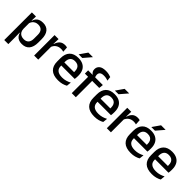

<svg xmlns="http://www.w3.org/2000/svg" viewBox="205 -1880 3248 3248"><g transform="rotate(45 1829.0 -256.0)"><path d="M316.5 11Q273 11 241.8 -2.8Q210.5 -16.5 191 -41.8Q171.5 -67 162.5 -100.5H130L157.5 -193Q159 -152 175 -124.8Q191 -97.5 219.2 -84Q247.5 -70.5 284.5 -70.5Q341 -70.5 371 -103.2Q401 -136 401 -199.5V-293Q401 -355.5 371.2 -388Q341.5 -420.5 284.5 -420.5Q250.5 -420.5 224 -407.5Q197.5 -394.5 180.2 -372.2Q163 -350 156 -321.5L133 -388.5H161.5Q170 -419.5 188.5 -444.8Q207 -470 239.2 -485Q271.5 -500 320.5 -500Q408 -500 453.8 -445Q499.5 -390 499.5 -284.5V-207Q499.5 -100.5 453.5 -44.8Q407.5 11 316.5 11ZM62 172V-489H160L156 -374.5L157.5 -345.5V-140.5L157 -121.5L159.5 17V172Z M699 -295.5 678 -372H702Q717.5 -430 754 -463.2Q790.5 -496.5 853.5 -496.5Q868.5 -496.5 880.2 -494.2Q892 -492 901.5 -489L907.5 -393.5Q895.5 -397.5 880.5 -399.8Q865.5 -402 848 -402Q794.5 -402 755.5 -374.5Q716.5 -347 699 -295.5ZM605 0V-489H700.5L696 -346.5L703 -339.5V0Z M1185 11.5Q1068 11.5 1009.8 -44.2Q951.5 -100 951.5 -205V-285Q951.5 -388.5 1005.8 -445.2Q1060 -502 1164 -502Q1234.5 -502 1281.5 -476.2Q1328.5 -450.5 1352 -403.5Q1375.5 -356.5 1375.5 -292V-273.5Q1375.5 -256.5 1374 -239Q1372.5 -221.5 1370 -205.5H1280Q1281 -231.5 1281.2 -254.5Q1281.5 -277.5 1281.5 -296.5Q1281.5 -337 1268.5 -365Q1255.5 -393 1229.5 -407.8Q1203.5 -422.5 1164 -422.5Q1105.5 -422.5 1077 -389.2Q1048.5 -356 1048.5 -294.5V-248.5L1049 -237V-193.5Q1049 -166 1057.2 -143.5Q1065.5 -121 1083.8 -104.8Q1102 -88.5 1131 -79.8Q1160 -71 1201.5 -71Q1248.5 -71 1289.8 -83Q1331 -95 1367.5 -115L1358.5 -31.5Q1325.5 -12 1281.8 -0.2Q1238 11.5 1185 11.5ZM1003.5 -205.5V-279H1350V-205.5ZM1218.5 -684H1326.5V-682.5L1210 -546.5H1124V-548Z M1648 -676Q1686 -676 1716.8 -669.5Q1747.5 -663 1772.5 -653L1782 -577Q1758.5 -585 1734.2 -590Q1710 -595 1680 -595Q1644.5 -595 1623.2 -586Q1602 -577 1592.8 -560.8Q1583.5 -544.5 1583.5 -522V-520Q1583.5 -504 1588 -489.5Q1592.5 -475 1598 -463.5L1533 -461.5V-473Q1514.5 -484.5 1501.5 -505.8Q1488.5 -527 1488.5 -557V-559.5Q1488.5 -612 1527.5 -644Q1566.5 -676 1648 -676ZM1505 0V-440.5H1602.5V0ZM1428 -391V-469L1542.5 -468.5L1582.5 -469H1780L1771.5 -391Z M2052.5 11.5Q1935.5 11.5 1877.2 -44.2Q1819 -100 1819 -205V-285Q1819 -388.5 1873.2 -445.2Q1927.5 -502 2031.5 -502Q2102 -502 2149 -476.2Q2196 -450.5 2219.5 -403.5Q2243 -356.5 2243 -292V-273.5Q2243 -256.5 2241.5 -239Q2240 -221.5 2237.5 -205.5H2147.5Q2148.5 -231.5 2148.8 -254.5Q2149 -277.5 2149 -296.5Q2149 -337 2136 -365Q2123 -393 2097 -407.8Q2071 -422.5 2031.5 -422.5Q1973 -422.5 1944.5 -389.2Q1916 -356 1916 -294.5V-248.5L1916.5 -237V-193.5Q1916.5 -166 1924.8 -143.5Q1933 -121 1951.2 -104.8Q1969.5 -88.5 1998.5 -79.8Q2027.5 -71 2069 -71Q2116 -71 2157.2 -83Q2198.5 -95 2235 -115L2226 -31.5Q2193 -12 2149.2 -0.2Q2105.5 11.5 2052.5 11.5ZM1871 -205.5V-279H2217.5V-205.5ZM2086 -684H2194V-682.5L2077.5 -546.5H1991.5V-548Z M2438 -295.5 2417 -372H2441Q2456.5 -430 2493 -463.2Q2529.5 -496.5 2592.5 -496.5Q2607.5 -496.5 2619.2 -494.2Q2631 -492 2640.5 -489L2646.5 -393.5Q2634.5 -397.5 2619.5 -399.8Q2604.5 -402 2587 -402Q2533.5 -402 2494.5 -374.5Q2455.5 -347 2438 -295.5ZM2344 0V-489H2439.5L2435 -346.5L2442 -339.5V0Z M2924 11.5Q2807 11.5 2748.8 -44.2Q2690.5 -100 2690.5 -205V-285Q2690.5 -388.5 2744.8 -445.2Q2799 -502 2903 -502Q2973.5 -502 3020.5 -476.2Q3067.5 -450.5 3091 -403.5Q3114.5 -356.5 3114.5 -292V-273.5Q3114.5 -256.5 3113 -239Q3111.5 -221.5 3109 -205.5H3019Q3020 -231.5 3020.2 -254.5Q3020.5 -277.5 3020.5 -296.5Q3020.5 -337 3007.5 -365Q2994.5 -393 2968.5 -407.8Q2942.5 -422.5 2903 -422.5Q2844.5 -422.5 2816 -389.2Q2787.5 -356 2787.5 -294.5V-248.5L2788 -237V-193.5Q2788 -166 2796.2 -143.5Q2804.5 -121 2822.8 -104.8Q2841 -88.5 2870 -79.8Q2899 -71 2940.5 -71Q2987.5 -71 3028.8 -83Q3070 -95 3106.5 -115L3097.5 -31.5Q3064.5 -12 3020.8 -0.2Q2977 11.5 2924 11.5ZM2742.5 -205.5V-279H3089V-205.5ZM2957.5 -684H3065.5V-682.5L2949 -546.5H2863V-548Z M3429 11.5Q3312 11.5 3253.8 -44.2Q3195.5 -100 3195.5 -205V-285Q3195.5 -388.5 3249.8 -445.2Q3304 -502 3408 -502Q3478.5 -502 3525.5 -476.2Q3572.5 -450.5 3596 -403.5Q3619.5 -356.5 3619.5 -292V-273.5Q3619.5 -256.5 3618 -239Q3616.5 -221.5 3614 -205.5H3524Q3525 -231.5 3525.2 -254.5Q3525.5 -277.5 3525.5 -296.5Q3525.5 -337 3512.5 -365Q3499.5 -393 3473.5 -407.8Q3447.5 -422.5 3408 -422.5Q3349.5 -422.5 3321 -389.2Q3292.5 -356 3292.5 -294.5V-248.5L3293 -237V-193.5Q3293 -166 3301.2 -143.5Q3309.5 -121 3327.8 -104.8Q3346 -88.5 3375 -79.8Q3404 -71 3445.5 -71Q3492.5 -71 3533.8 -83Q3575 -95 3611.5 -115L3602.5 -31.5Q3569.5 -12 3525.8 -0.2Q3482 11.5 3429 11.5ZM3247.5 -205.5V-279H3594V-205.5Z"/></g></svg>

Font: Anek Tamil Medium Medium
Style: Regular
Weight: 500
Version: Version 1.003